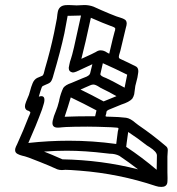

<svg xmlns="http://www.w3.org/2000/svg" viewBox="-20 -694 694 751"><path d="M385.3 -297.4 435.5 -317.9Q405.8 -335 374 -350.1L366.2 -355Q353 -363.3 345.2 -363.3Q339.4 -363.3 333 -360.4Q308.1 -349.1 294.9 -343.8Q331.5 -326.2 385.3 -297.4ZM592.8 -29.8Q592.8 -57.6 593.8 -85.9Q593.8 -100.1 564.9 -118.7L554.7 -125Q519.5 -152.8 481.4 -177.7Q478 -157.2 475.6 -136.2L473.6 -119.6Q536.1 -78.1 592.8 -29.8ZM520 -31.7Q484.4 -59.1 446.8 -84.5Q430.7 -92.8 408.7 -92.8Q402.3 -93.3 396 -94.2Q312 -104.5 241.2 -104.5Q196.8 -104.5 152.3 -101.1Q179.2 -90.8 224.1 -70.8Q377.9 -67.9 520 -31.7ZM434.6 -130.9 440.9 -179.7 442.9 -188 443.4 -190.4Q443.4 -191.4 442.9 -192.9Q442.4 -194.3 436 -194.8Q425.3 -195.3 415 -196.3Q354.5 -198.7 322.3 -198.7L272.5 -198.2Q230.5 -197.3 222.2 -196Q213.9 -194.8 205.6 -194.8Q185.1 -194.8 185.1 -212.9Q185.1 -216.3 186 -221.2Q189.9 -239.7 198.7 -259.8Q204.6 -272.9 211.4 -299.8L211.9 -303.7Q217.3 -328.6 227.5 -350.1Q235.8 -361.8 259.3 -369.6Q265.1 -371.6 302.2 -387.7L309.6 -390.6Q330.1 -397.5 332.5 -407.2L341.3 -442.9Q321.3 -433.1 301.3 -424.3Q274.4 -410.6 266.1 -410.6H264.2Q249 -413.1 249 -427.2V-429.7L251.5 -442.4Q253.4 -453.1 257.3 -463.4Q265.6 -486.8 289.1 -598.1L296.9 -633.3Q276.9 -632.3 257.8 -632.3H244.6Q238.8 -598.1 231.9 -564Q216.8 -493.7 188.5 -398.4L187.5 -394.5Q185.1 -385.7 181.2 -378.2Q177.2 -370.6 168 -366.7Q162.1 -364.3 156.7 -361.8Q151.4 -359.4 147.2 -357.4Q143.1 -355.5 138.2 -337.6Q133.3 -319.8 131.8 -315.9Q137.7 -317.9 142.1 -317.9Q153.8 -317.9 153.8 -303.7Q153.8 -298.8 152.3 -292L149.9 -283.7L144.5 -266.1Q120.1 -200.2 90.8 -134.8Q170.4 -143.6 249 -143.6Q342.8 -143.6 434.6 -130.9ZM298.3 -463.9Q348.1 -486.3 355 -490.7Q364.3 -497.1 373.5 -497.1Q386.7 -497.1 398.9 -488.3L407.2 -483.9Q424.8 -559.6 428.2 -569.8L430.2 -575.7Q430.7 -578.1 430.7 -582Q430.7 -585.4 424.8 -587.9Q378.9 -605 335.4 -624.5Q313.5 -522.5 298.3 -463.9ZM467.3 -351.1 477.5 -401.9Q430.7 -425.3 382.3 -446.8L372.6 -404.3V-403.8Q372.6 -396.5 395 -388.7Q411.6 -381.8 467.3 -351.1ZM232.9 -237.3Q283.2 -239.3 332.5 -239.3H352.1Q355 -250.5 357.4 -262.2Q308.1 -288.6 256.8 -313Q245.6 -274.9 232.9 -237.3ZM611.3 37.1Q599.6 37.1 589.8 33.7Q445.3 -14.6 293 -26.4Q251 -29.8 235.8 -29.8L222.2 -28.8Q212.4 -28.8 204.1 -31.7Q170.9 -46.9 137.2 -60.1Q84 -82 66.9 -85Q57.1 -87.4 48.8 -91.8Q39.1 -96.7 39.1 -106.9Q39.1 -109.4 39.6 -112.3Q41 -118.7 47.4 -130.9Q71.8 -184.6 92.8 -238.8L95.2 -243.7Q97.7 -248.5 98.6 -252.4V-253.9Q98.6 -256.8 95.2 -258.3Q95.2 -258.8 93.8 -259.3Q92.3 -259.8 91.3 -260.7L86.4 -262.2Q77.6 -266.6 77.6 -278.3Q77.6 -281.7 78.6 -285.6Q80.6 -293.5 87.9 -310.5Q93.3 -320.8 97.7 -338.4Q101.6 -354 107.7 -368.7Q113.8 -383.3 125.5 -389.2L145 -397.5Q148.9 -399.4 151.1 -406.5Q153.3 -413.6 156.2 -426.3Q176.8 -495.6 191.4 -564.9Q197.3 -593.8 202.6 -622.1Q204.6 -641.6 206.1 -647.9Q210.9 -671.4 235.8 -673.8L248 -674.3Q256.8 -674.3 265.1 -673.6Q273.4 -672.9 279.8 -672.9L310.1 -674.3Q328.6 -674.3 345.7 -668Q376.5 -653.8 408.4 -640.6Q440.4 -627.4 450.7 -625Q468.3 -619.6 472.7 -613.3Q475.6 -608.9 475.6 -602.1Q475.6 -598.6 474.6 -594.2Q473.6 -589.4 472.2 -585Q470.7 -580.6 450.7 -495.1Q448.2 -488.3 445.8 -478.5Q445.3 -476.6 444.8 -472.2V-470.7Q444.8 -466.8 448.7 -464.4Q481 -449.7 512.7 -433.6Q521 -428.2 521 -415.5Q521 -412.6 520.5 -409.2Q519.5 -400.4 517.6 -391.1Q515.6 -382.3 513.2 -373.3Q510.7 -364.3 509.3 -357.9Q505.4 -328.6 504.9 -325.2Q502.4 -315.4 497.1 -307.6Q485.4 -294.9 455.1 -285.2L441.9 -279.8Q423.3 -272 404.8 -264.6Q397.5 -261.2 396.5 -256.8L395.5 -249.5L393.1 -242.2Q393.1 -240.7 393.3 -239Q393.6 -237.3 414.1 -237.3Q443.8 -236.8 473.1 -233.4Q490.2 -231 510.3 -212.9L522 -204.1Q578.6 -165.5 630.4 -121.1Q635.7 -116.2 636.2 -108.4V-105Q636.2 -96.7 634.8 -81.5V-20.5Q635.3 -6.8 635.3 2.4Q635.3 16.6 634.3 21.5Q630.9 37.1 611.3 37.1Z"/></svg>

Font: Third Street
Style: Regular
Weight: 400
Designer: GGBotNet
Foundry: GGBotNet
Version: 0.90